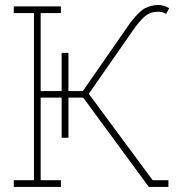

<svg xmlns="http://www.w3.org/2000/svg" viewBox="-20 -736 739 756"><path d="M34.2 0V-26.4H113.8V-684.6H34.2V-710.9H219.7V-684.6H140.1V-377.4H306.2L492.7 -646Q525.9 -689.5 550 -702.9Q574.2 -716.3 604 -716.3Q613.8 -716.3 625.2 -712.9Q636.7 -709.5 646 -703.6L634.3 -681.2Q627.9 -685.1 620.4 -687.5Q612.8 -689.9 604 -689.9Q578.1 -689.9 559.8 -678.7Q541.5 -667.5 512.2 -628.9L329.6 -366.7L581.1 -26.4H643.1V0H565.9L307.6 -351.6H140.1V-26.4H219.7V0ZM222.7 -193.8V-527.8H249.5V-193.8Z"/></svg>

Font: Roboto Slab LO Thin
Style: Regular
Weight: 250
Designer: Google
Version: Version 2.00;September 28, 2018;FontCreator 11.5.0.2427 64-b